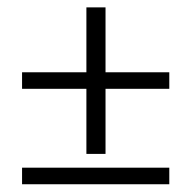

<svg xmlns="http://www.w3.org/2000/svg" viewBox="-20 -567 509 510"><path d="M209.5 -158.2V-331.1H38.6V-375H209.5V-547.4H260.3V-375H429.7V-331.1H260.3V-158.2ZM38.6 -77.6V-121.6H429.7V-77.6Z"/></svg>

Font: Elstob 18pt Medium
Style: Regular
Weight: 500
Designer: Peter S. Baker
Version: Version 1.015